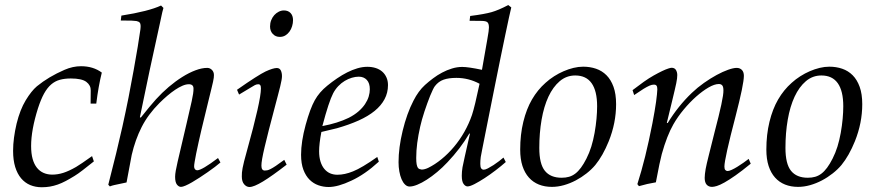

<svg xmlns="http://www.w3.org/2000/svg" viewBox="-20 -748 3558 780"><path d="M354 -113.8 361.3 -92.3Q335 -71.3 315.7 -56.4Q296.4 -41.5 282.7 -33.2Q263.7 -21.5 247.1 -12.7Q230.5 -3.9 214.6 1.7Q198.7 7.3 182.9 10Q167 12.7 149.9 12.7Q124 12.7 102.5 3.7Q81.1 -5.4 65.7 -23.7Q50.3 -42 41.7 -69.8Q33.2 -97.7 33.2 -135.3Q33.2 -161.6 36.9 -189Q40.5 -216.3 47.4 -245.6Q61.5 -302.7 84.5 -340.6Q107.4 -378.4 129.9 -397.5Q153.8 -417 181.6 -433.6Q209.5 -450.2 242.2 -464.4Q275.9 -479 309.1 -479Q358.9 -479 393.6 -453.1Q379.9 -398.4 371.1 -327.1H348.1L348.6 -380.4Q349.1 -401.4 330.8 -415.3Q312.5 -429.2 267.6 -429.2Q242.7 -429.2 223.1 -423.8Q203.6 -418.5 187.7 -404.8Q171.9 -391.1 158.9 -367.7Q146 -344.2 134.3 -308.1Q106.4 -219.7 106.4 -154.8Q106.4 -124.5 112.5 -102.5Q118.7 -80.6 130.1 -66.4Q141.6 -52.2 157.5 -45.4Q173.3 -38.6 192.4 -38.6Q214.4 -38.6 236.8 -45.7Q259.3 -52.7 289.1 -69.8Q298.3 -75.2 314.5 -86.2Q330.6 -97.2 354 -113.8Z M426.3 9.3 419.9 2.4Q438 -67.9 452.1 -126Q466.3 -184.1 477.1 -232.9Q490.7 -294.4 502 -351.1Q513.2 -407.7 522.9 -462.4Q532.7 -517.1 539.6 -558.3Q546.4 -599.6 550.3 -627.9Q550.8 -631.8 551 -635.5Q551.3 -639.2 551.3 -642.6Q551.3 -651.4 547.6 -656Q543.9 -660.6 534.2 -662.6Q529.3 -663.6 513.4 -664.3Q497.6 -665 470.7 -664.6L473.1 -684.6Q584 -702.1 634.3 -725.6L644 -715.8Q638.7 -697.3 636 -683.1Q633.3 -668.9 630.9 -659.2L587.9 -461.9L548.3 -272L551.8 -270Q571.3 -294.9 586.9 -313.5Q602.5 -332 613.8 -344.7Q638.2 -371.6 665.5 -394.8Q692.9 -418 720.5 -435.3Q748 -452.6 774.2 -462.4Q800.3 -472.2 821.8 -472.2Q833 -472.2 841.1 -463.9Q849.1 -455.6 849.1 -442.9Q849.1 -437.5 848.4 -431.9Q847.7 -426.3 845.5 -415.8Q843.3 -405.3 838.6 -386.5Q834 -367.7 826.2 -335.9Q810.5 -272.9 798.3 -220.7Q786.1 -168.5 776.9 -124Q772.9 -103.5 770.8 -90.8Q768.6 -78.1 768.6 -71.8Q768.6 -64.5 772.2 -60.3Q775.9 -56.2 781.2 -56.2Q799.8 -56.2 865.7 -106L875.5 -87.9Q866.7 -80.1 853 -69.8Q839.4 -59.6 823.7 -48.6Q808.1 -37.6 791.5 -26.9Q774.9 -16.1 760.3 -7.6Q745.6 1 733.6 6.1Q721.7 11.2 715.3 11.2Q706.1 11.2 698.7 1.7Q691.4 -7.8 691.4 -29.8Q691.4 -39.6 694.1 -54.9Q696.8 -70.3 701.7 -91.3L738.3 -247.6Q751 -301.8 758.8 -336.9Q766.6 -372.1 766.1 -388.2Q766.1 -405.8 747.1 -405.8Q735.4 -405.8 721.2 -399.7Q707 -393.6 691.7 -383.3Q676.3 -373 659.9 -359.1Q643.6 -345.2 627.9 -329.6Q581.5 -283.2 555.4 -231.7Q529.3 -180.2 515.1 -118.7L494.1 -6.8L443.8 3.9Q439 4.9 434.6 6.3Q430.2 7.8 426.3 9.3Z M1077.1 -640.6Q1077.1 -654.3 1081.8 -666Q1086.4 -677.7 1094.2 -686.5Q1102.1 -695.3 1112.3 -700.4Q1122.6 -705.6 1133.3 -705.6Q1150.4 -705.6 1160.4 -695.1Q1170.4 -684.6 1170.4 -666Q1170.4 -653.8 1166.7 -641.6Q1163.1 -629.4 1156 -619.6Q1148.9 -609.9 1139.2 -604Q1129.4 -598.1 1116.7 -598.1Q1099.6 -598.1 1088.4 -609.9Q1077.1 -621.6 1077.1 -640.6ZM951.2 -363.8 942.9 -383.3Q986.8 -414.1 1015.6 -432.4Q1044.4 -450.7 1058.6 -457.5Q1089.4 -471.7 1104.5 -471.7Q1115.7 -471.7 1120.6 -462.2Q1125.5 -452.6 1125.5 -438.5Q1125.5 -432.1 1123.8 -422.4Q1122.1 -412.6 1118.4 -397.2Q1114.7 -381.8 1108.9 -360.1Q1103 -338.4 1095.2 -308.1Q1068.8 -209 1055.2 -151.1Q1041.5 -93.3 1042 -74.7Q1042 -55.2 1055.7 -55.2Q1061 -55.2 1065.9 -56.2Q1070.8 -57.1 1079.1 -61.3Q1087.4 -65.4 1100.6 -74.2Q1113.8 -83 1134.8 -98.6L1144.5 -79.1Q1085.4 -33.2 1048.3 -10.7Q1011.2 11.7 993.7 11.7Q981.4 11.7 971.9 0.7Q962.4 -10.3 962.4 -30.8Q962.4 -39.6 962.9 -47.1Q963.4 -54.7 965.6 -65.7Q967.8 -76.7 971.7 -92.8Q975.6 -108.9 982.9 -134.3Q1040 -339.4 1040 -388.2Q1040 -398.4 1037.4 -402.1Q1034.7 -405.8 1029.8 -405.8Q1022.5 -405.8 1015.6 -402.3Q1013.7 -401.4 997.8 -391.8Q981.9 -382.3 951.2 -363.8Z M1512.7 -110.4 1519 -91.3Q1490.2 -64.9 1462.6 -45.9Q1435.1 -26.9 1407.7 -14.2Q1353 11.7 1314.9 11.7Q1293.5 11.7 1273.4 4.6Q1253.4 -2.4 1237.8 -17.8Q1222.2 -33.2 1212.6 -58.3Q1203.1 -83.5 1203.1 -119.1Q1203.1 -172.4 1221.7 -240.7Q1231 -274.4 1240.2 -299.3Q1249.5 -324.2 1258.8 -340.8Q1276.9 -373.5 1309.6 -399.9Q1328.6 -415.5 1349.1 -429.4Q1369.6 -443.4 1390.4 -453.9Q1411.1 -464.4 1431.9 -470.5Q1452.6 -476.6 1472.2 -476.6Q1490.7 -476.6 1506.1 -471.7Q1521.5 -466.8 1532.5 -457.3Q1543.5 -447.8 1549.8 -433.8Q1556.2 -419.9 1556.2 -402.3Q1556.2 -371.1 1542.2 -345Q1528.3 -318.8 1502 -297.4Q1475.6 -275.9 1437 -258.5Q1398.4 -241.2 1349.1 -227.1L1285.6 -211.9Q1280.8 -187 1278.6 -167.5Q1276.4 -147.9 1276.4 -133.8Q1276.4 -109.9 1282 -91.8Q1287.6 -73.7 1297.6 -61.8Q1307.6 -49.8 1321 -43.9Q1334.5 -38.1 1350.6 -38.1Q1380.4 -38.1 1414.1 -51.8Q1449.7 -65.9 1512.7 -110.4ZM1289.6 -235.8Q1352.1 -247.6 1397 -269.5Q1419.9 -281.2 1436.3 -295.4Q1452.6 -309.6 1462.9 -325Q1473.1 -340.3 1477.8 -355.7Q1482.4 -371.1 1482.4 -385.3Q1482.4 -410.2 1470.2 -423.3Q1458 -436.5 1437.5 -436.5Q1423.8 -436.5 1409.2 -432.1Q1394.5 -427.7 1380.6 -419.4Q1366.7 -411.1 1354.5 -398.4Q1342.3 -385.7 1333.5 -369.1Q1315.9 -335.4 1289.6 -235.8Z M2025.4 -107.9 2034.7 -89.8Q2016.6 -73.7 1993.7 -56.2Q1970.7 -38.6 1948.5 -24.2Q1926.3 -9.8 1907.7 -0.2Q1889.2 9.3 1879.4 9.3Q1870.6 9.3 1863.3 -0.7Q1856 -10.7 1856 -34.2Q1856 -50.3 1858.9 -68.4Q1860.8 -78.1 1868.2 -112.1Q1875.5 -146 1889.2 -205.1L1886.7 -205.6Q1868.2 -174.3 1846.2 -145.5Q1824.2 -116.7 1797.9 -88.9Q1777.8 -67.4 1756.1 -49.3Q1734.4 -31.2 1713.9 -18.1Q1693.4 -4.9 1675.3 2.4Q1657.2 9.8 1644 9.8Q1633.8 9.8 1625.5 1.7Q1617.2 -6.3 1611.3 -20Q1605.5 -33.7 1602.3 -51.5Q1599.1 -69.3 1599.1 -88.9Q1599.1 -147.9 1615.7 -216.3Q1632.8 -287.1 1659.7 -338.9Q1679.7 -378.4 1706.5 -402.8Q1721.7 -416.5 1739.3 -429.7Q1756.8 -442.9 1776.1 -453.1Q1795.4 -463.4 1816.2 -469.7Q1836.9 -476.1 1857.9 -476.1Q1882.3 -476.1 1938 -464.4L1959.5 -586.9Q1963.4 -607.4 1964.8 -619.4Q1966.3 -631.3 1966.3 -636.2Q1966.3 -651.9 1960.2 -657.5Q1954.1 -663.1 1935.5 -663.1L1887.7 -663.6L1890.1 -683.1Q1920.9 -687 1942.1 -690.9Q1963.4 -694.8 1977.1 -698.7Q1990.7 -702.6 2007.6 -709.7Q2024.4 -716.8 2044.9 -727.5L2057.1 -717.8Q2054.7 -709 2048.1 -678.7Q2041.5 -648.4 2032.5 -605.2Q2023.4 -562 2012.7 -509.5Q2002 -457 1991.2 -403.3Q1980.5 -349.6 1970.2 -298.3Q1960 -247.1 1951.9 -206.5Q1943.8 -166 1938.7 -139.9Q1933.6 -113.8 1933.1 -110.4Q1932.1 -102.5 1931.6 -95.5Q1931.2 -88.4 1931.2 -82Q1931.2 -68.8 1935.1 -63.7Q1939 -58.6 1945.3 -58.6Q1951.7 -58.6 1962.4 -64.2Q1973.1 -69.8 1984.9 -77.4Q1996.6 -85 2007.6 -93.5Q2018.6 -102.1 2025.4 -107.9ZM1928.2 -407.7Q1883.8 -431.6 1834 -431.6Q1802.7 -431.6 1782 -424.3Q1761.2 -417 1746.6 -397.9Q1743.2 -393.6 1738.3 -383.3Q1733.4 -373 1727.5 -358.9Q1721.7 -344.7 1715.8 -328.1Q1710 -311.5 1704.3 -294.9Q1698.7 -278.3 1694.3 -262.2Q1689.9 -246.1 1687 -233.4Q1679.2 -198.7 1675 -167.2Q1670.9 -135.7 1670.9 -106.4Q1670.9 -89.8 1672.6 -80.8Q1674.3 -71.8 1677.2 -67.1Q1680.2 -62.5 1684.1 -61.3Q1688 -60.1 1692.9 -59.1Q1704.6 -59.1 1719.2 -65.9Q1747.1 -79.6 1773.9 -101.6Q1800.8 -123.5 1824.2 -151.4Q1847.7 -179.2 1866.5 -212.4Q1885.3 -245.6 1897.5 -281.2Q1908.7 -314.9 1928.2 -407.7Z M2093.3 -140.1Q2093.3 -201.2 2106 -253.2Q2118.7 -305.2 2141.1 -343.8Q2164.1 -383.3 2196.3 -411.6Q2212.4 -426.3 2231.2 -438.2Q2250 -450.2 2269.8 -458.7Q2289.6 -467.3 2309.8 -472.2Q2330.1 -477.1 2349.1 -477.1Q2377 -477.1 2401.4 -468.8Q2425.8 -460.4 2443.8 -442.4Q2461.9 -424.3 2472.4 -395.3Q2482.9 -366.2 2482.9 -324.7Q2482.9 -248.5 2453.1 -174.3Q2429.2 -115.2 2398.4 -77.6Q2383.3 -59.6 2362.8 -43.5Q2342.3 -27.3 2319.1 -15.1Q2295.9 -2.9 2271 4.2Q2246.1 11.2 2222.2 11.2Q2192.9 11.2 2169.2 1.7Q2145.5 -7.8 2128.7 -26.6Q2111.8 -45.4 2102.5 -73.7Q2093.3 -102.1 2093.3 -140.1ZM2170.9 -147Q2170.9 -82 2193.6 -54Q2216.3 -25.9 2261.7 -25.9Q2278.3 -25.9 2291.7 -29.8Q2305.2 -33.7 2317.1 -42.7Q2329.1 -51.8 2340.1 -66.7Q2351.1 -81.5 2362.3 -103.5Q2374 -126.5 2382.1 -152.3Q2390.1 -178.2 2395.5 -208Q2400.9 -238.8 2403.3 -265.6Q2405.8 -292.5 2405.8 -316.4Q2405.8 -378.4 2383.5 -409.9Q2361.3 -441.4 2316.9 -441.4Q2281.2 -441.4 2253.9 -418.2Q2226.6 -395 2208 -355.2Q2189.5 -315.4 2180.2 -261.7Q2170.9 -208 2170.9 -147Z M2575.7 8.3 2569.3 0Q2585.9 -51.8 2601.1 -113Q2616.2 -174.3 2630.4 -247.1Q2640.6 -300.3 2645.3 -334.5Q2649.9 -368.7 2650.4 -385.3Q2650.4 -396 2647 -400.1Q2643.6 -404.3 2637.2 -404.3Q2627.9 -404.3 2618.2 -399.9Q2608.4 -395.5 2594.7 -387.2L2556.2 -361.8L2549.8 -381.8L2595.2 -415.5Q2616.7 -430.7 2635.7 -441.4Q2654.8 -452.1 2669.7 -459.2Q2684.6 -466.3 2694.6 -469.5Q2704.6 -472.7 2708 -472.7Q2720.7 -472.7 2726.1 -463.6Q2731.4 -454.6 2731.4 -442.9Q2731.4 -436.5 2730.5 -429Q2729.5 -421.4 2727.3 -409.9Q2725.1 -398.4 2720.9 -381.3Q2716.8 -364.3 2710.9 -339.4L2689 -249L2692.4 -248Q2734.4 -316.9 2790.5 -370.6Q2813.5 -392.6 2839.8 -411.1Q2866.2 -429.7 2891.4 -443.4Q2916.5 -457 2938 -464.6Q2959.5 -472.2 2972.7 -472.2Q2985.8 -472.2 2993.9 -463.9Q3002 -455.6 3002 -439.9Q3002 -406.2 2968.3 -275.9Q2922.9 -102.5 2922.9 -71.3Q2922.9 -61.5 2926.5 -57.4Q2930.2 -53.2 2936 -53.2Q2941.9 -53.2 2952.6 -58.1Q2963.4 -63 2975.6 -70.6Q2987.8 -78.1 3000 -86.7Q3012.2 -95.2 3021.5 -102.5L3029.8 -83Q2994.1 -53.7 2968 -35.4Q2941.9 -17.1 2923.1 -6.6Q2904.3 3.9 2892.1 7.6Q2879.9 11.2 2872.6 11.2Q2858.9 11.2 2850.8 2.2Q2842.8 -6.8 2842.8 -25.4Q2842.8 -32.2 2843.8 -41.3Q2844.7 -50.3 2846.7 -61.5Q2850.1 -80.1 2859.6 -117.7Q2869.1 -155.3 2883.3 -212.4Q2901.4 -281.2 2910.4 -323.2Q2919.4 -365.2 2918.9 -380.9Q2918.9 -395.5 2914.1 -401.1Q2909.2 -406.7 2900.4 -406.7Q2882.8 -406.7 2858.4 -392.6Q2834 -378.4 2808.1 -355.5Q2782.2 -332.5 2757.8 -303.2Q2733.4 -273.9 2715.8 -243.2Q2689.5 -197.3 2668.5 -122.1Q2664.6 -107.9 2658.7 -79.8Q2652.8 -51.8 2644.5 -7.3Q2626.5 -4.4 2609.4 -0.5Q2592.3 3.4 2575.7 8.3Z M3093.3 -140.1Q3093.3 -201.2 3106 -253.2Q3118.7 -305.2 3141.1 -343.8Q3164.1 -383.3 3196.3 -411.6Q3212.4 -426.3 3231.2 -438.2Q3250 -450.2 3269.8 -458.7Q3289.6 -467.3 3309.8 -472.2Q3330.1 -477.1 3349.1 -477.1Q3377 -477.1 3401.4 -468.8Q3425.8 -460.4 3443.8 -442.4Q3461.9 -424.3 3472.4 -395.3Q3482.9 -366.2 3482.9 -324.7Q3482.9 -248.5 3453.1 -174.3Q3429.2 -115.2 3398.4 -77.6Q3383.3 -59.6 3362.8 -43.5Q3342.3 -27.3 3319.1 -15.1Q3295.9 -2.9 3271 4.2Q3246.1 11.2 3222.2 11.2Q3192.9 11.2 3169.2 1.7Q3145.5 -7.8 3128.7 -26.6Q3111.8 -45.4 3102.5 -73.7Q3093.3 -102.1 3093.3 -140.1ZM3170.9 -147Q3170.9 -82 3193.6 -54Q3216.3 -25.9 3261.7 -25.9Q3278.3 -25.9 3291.7 -29.8Q3305.2 -33.7 3317.1 -42.7Q3329.1 -51.8 3340.1 -66.7Q3351.1 -81.5 3362.3 -103.5Q3374 -126.5 3382.1 -152.3Q3390.1 -178.2 3395.5 -208Q3400.9 -238.8 3403.3 -265.6Q3405.8 -292.5 3405.8 -316.4Q3405.8 -378.4 3383.5 -409.9Q3361.3 -441.4 3316.9 -441.4Q3281.2 -441.4 3253.9 -418.2Q3226.6 -395 3208 -355.2Q3189.5 -315.4 3180.2 -261.7Q3170.9 -208 3170.9 -147Z"/></svg>

Font: XB Kayhan
Style: Italic
Weight: 400
Italic angle: -12°
Designer: Behnam
Foundry: Irmug
Version: Version 7.300 2009